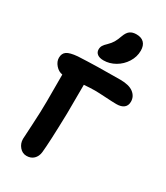

<svg xmlns="http://www.w3.org/2000/svg" viewBox="-247 -1096 1069 1236"><g transform="rotate(30 287.5 -478.0)"><path d="M286.1 -742.2Q256.3 -742.2 240.2 -754.6Q224.1 -767.1 224.1 -788.1Q224.1 -804.7 231.7 -817.4Q239.3 -830.1 256.8 -846.2Q277.3 -866.2 288.6 -885.3Q299.8 -904.3 311 -936Q322.8 -968.3 340.8 -981.2Q358.9 -994.1 388.2 -994.1Q424.8 -994.1 444.3 -974.1Q463.9 -954.1 463.9 -916Q463.9 -870.1 438.2 -829.6Q412.6 -789.1 371.6 -765.6Q330.6 -742.2 286.1 -742.2ZM164.1 38.1Q133.3 38.1 112.1 12.9Q90.8 -12.2 90.8 -45.9Q90.8 -52.2 96.9 -156Q103 -259.8 103 -331.1V-530.8Q73.7 -535.2 51.8 -560.5Q29.8 -585.9 29.8 -613.8Q29.8 -646.5 52 -661.9Q74.2 -677.2 130.9 -682.1Q267.6 -689 442.9 -689Q508.8 -689 541 -664.1Q573.2 -639.2 573.2 -600.1Q573.2 -570.8 554 -555.4Q534.7 -540 499 -540Q473.6 -540 417.5 -543.5Q361.3 -546.9 336.9 -546.9Q305.7 -546.9 255.9 -543Q255.9 -423.3 254.9 -329.1Q249.5 -106 241.2 -33.2Q237.3 -1 217 18.6Q196.8 38.1 164.1 38.1Z"/></g></svg>

Font: Shantell Sans Bouncy
Style: Bold
Weight: 700
Designer: Stephen Nixon, Anya Danilova, Shantell Martin
Foundry: Arrow Type
Version: Version 1.006;[9816181b4]